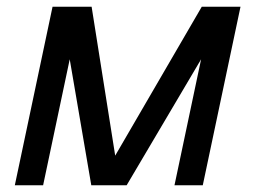

<svg xmlns="http://www.w3.org/2000/svg" viewBox="-20 -550 758 570"><path d="M24 0 136 -530H252L322 -88L579 -530H694L582 0H498L577 -374L356 0H251L187 -374L108 0Z"/></svg>

Font: Geist
Style: Italic
Weight: 400
Italic angle: -12°
Designer: Basement.studio, Andrés Briganti, Mateo Zaragoza
Foundry: Basement.studio, Vercel, Andrés Briganti, Guido Ferreyra, Mateo Zaragoza
Version: Version 1.500